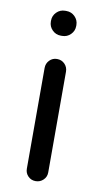

<svg xmlns="http://www.w3.org/2000/svg" viewBox="-84 -760 425 805"><g transform="rotate(10 128.5 -357.5)"><path d="M128 -515Q148 -515 161 -501.5Q174 -488 174 -469V-40Q174 -21 160.5 -8Q147 5 128 5Q109 5 96 -8Q83 -21 83 -40V-469Q83 -488 96 -501.5Q109 -515 128 -515ZM183 -669V-665Q183 -644 168 -629Q153 -614 132 -614H126Q105 -614 90 -629Q75 -644 75 -665V-669Q75 -690 90 -705Q105 -720 126 -720H132Q153 -720 168 -705Q183 -690 183 -669Z"/></g></svg>

Font: VarelaRound
Style: Regular
Weight: 400
Designer: Joe Prince, Avraham Cornfeld
Foundry: Joe Prince, Avraham Cornfeld
Version: Version 2.000;PS 002.000;hotconv 1.0.88;makeotf.lib2.5.64775